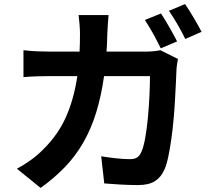

<svg xmlns="http://www.w3.org/2000/svg" viewBox="-20 -866 1040 941"><path d="M768 -629Q760 -644 751 -662.5Q742 -681 731.5 -699.5Q721 -718 710.5 -735.5Q700 -753 690 -768L769 -800Q778 -786 789 -768.5Q800 -751 810.5 -732Q821 -713 831 -695Q841 -677 848 -663ZM690 -613Q709 -613 728 -614.5Q747 -616 766 -620L852 -577Q850 -565 847.5 -549Q845 -533 845 -525Q844 -498 842 -458.5Q840 -419 837.5 -373Q835 -327 830.5 -278Q826 -229 819.5 -183.5Q813 -138 805 -99Q797 -60 786 -35Q769 3 739 22Q709 41 657 41Q614 41 571 38.5Q528 36 491 33L476 -100Q513 -94 550 -90Q587 -86 616 -86Q640 -86 652.5 -94.5Q665 -103 673 -122Q684 -146 692 -191.5Q700 -237 705 -290.5Q710 -344 712.5 -398Q715 -452 715 -493H490Q476 -394 451 -313.5Q426 -233 388 -167Q350 -101 298 -47Q246 7 179 55L63 -39Q95 -56 129.5 -80.5Q164 -105 194 -136Q264 -205 303 -292Q342 -379 359 -493H227Q201 -493 164 -492Q127 -491 95 -488V-620Q127 -616 162.5 -614.5Q198 -613 227 -613H370Q371 -634 371.5 -655.5Q372 -677 372 -700Q372 -708 371.5 -720Q371 -732 370 -745Q369 -758 367.5 -770.5Q366 -783 365 -792H512Q510 -774 508.5 -747Q507 -720 506 -702Q505 -679 504.5 -657Q504 -635 502 -613ZM887 -846Q897 -832 908 -814Q919 -796 930.5 -777Q942 -758 951.5 -740.5Q961 -723 968 -710L888 -675Q873 -707 850.5 -745.5Q828 -784 808 -813Z"/></svg>

Font: SpoqaHanSans-Bold
Style: Regular
Weight: 700
Designer: [Spoqa Han Sans] Dong-huui Kim \uAE40 \uB3D9 \uD718   [Noto Sans] Ryoko NISHIZUKA \u897F \u585A \u6DBC \u5B50  (kana & i
Foundry: Spoqa (http://www.spoqa-han-sans.com)
Version: Version 2.000